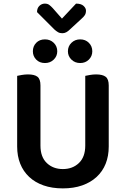

<svg xmlns="http://www.w3.org/2000/svg" viewBox="-20 -1027 697 1063"><path d="M328 16Q268 16 221 -0.5Q174 -17 141.5 -47.5Q109 -78 92 -120.5Q75 -163 75 -216V-607Q83 -609 100.5 -612Q118 -615 135 -615Q171 -615 187.5 -602Q204 -589 204 -554V-221Q204 -158 239 -124.5Q274 -91 328 -91Q382 -91 417 -124.5Q452 -158 452 -221V-607Q461 -609 478 -612Q495 -615 512 -615Q548 -615 565 -602Q582 -589 582 -554V-216Q582 -163 565 -120.5Q548 -78 515 -47.5Q482 -17 435 -0.5Q388 16 328 16ZM297 -743Q297 -716 277.5 -697Q258 -678 229 -678Q199 -678 180.5 -697Q162 -716 162 -743Q162 -771 180.5 -790Q199 -809 229 -809Q258 -809 277.5 -790Q297 -771 297 -743ZM491 -743Q491 -716 472 -697Q453 -678 424 -678Q395 -678 375.5 -697Q356 -716 356 -743Q356 -771 375.5 -790Q395 -809 424 -809Q453 -809 472 -790Q491 -771 491 -743ZM185 -960Q185 -982 198 -994.5Q211 -1007 228 -1007Q243 -1007 252.5 -1000Q262 -993 272 -982L323 -924L401 -1007Q429 -1007 442.5 -994.5Q456 -982 456 -968Q456 -953 449.5 -943Q443 -933 430 -922L366 -863Q357 -854 347 -848.5Q337 -843 325 -843Q311 -843 301 -849Q291 -855 282 -863Z"/></svg>

Font: Baloo Chettan 2 SemiBold
Style: Regular
Weight: 600
Designer: Maithili Shingre, Unnati Kotecha and Ek Type
Foundry: Ek Type
Version: Version 1.640;hotconv 1.0.111;makeotfexe 2.5.65597; ttfautoh